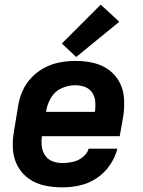

<svg xmlns="http://www.w3.org/2000/svg" viewBox="-20 -801 616 829"><path d="M250 8Q287 8 325 -0.5Q363 -9 397 -31.5Q431 -54 454 -87.5Q477 -121 487 -159H363Q356 -137 336.5 -122Q317 -107 294.5 -102Q272 -97 250 -97Q227 -97 207 -104.5Q187 -112 175 -129.5Q163 -147 160.5 -168.5Q158 -190 161 -213H497L512 -298Q518 -337 515.5 -375.5Q513 -414 496 -446Q479 -478 449.5 -499.5Q420 -521 383 -529.5Q346 -538 307 -538Q274 -538 240 -532Q206 -526 174 -509.5Q142 -493 116.5 -466.5Q91 -440 77 -407.5Q63 -375 58 -342L40 -232Q33 -193 36 -154Q39 -115 57 -82.5Q75 -50 105 -29Q135 -8 172.5 0Q210 8 250 8ZM179 -318 180 -325Q185 -354 201.5 -381Q218 -408 247 -420.5Q276 -433 305 -433Q327 -433 347 -425.5Q367 -418 378.5 -400.5Q390 -383 391.5 -361.5Q393 -340 390 -318ZM309 -555 495 -707 415 -781 247 -613Z"/></svg>

Font: Iosevka Sparkle Oblique
Style: Bold
Weight: 700
Italic angle: -9°
Designer: Belleve Invis
Foundry: Belleve Invis
Version: Version 4.5.0; ttfautohint (v1.8.3)